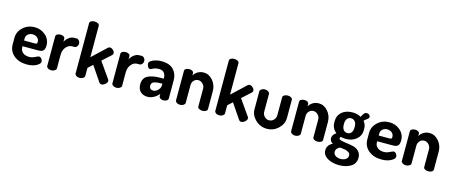

<svg xmlns="http://www.w3.org/2000/svg" viewBox="-53 -1502 5841 2473"><g transform="rotate(15 2868.0 -265.5)"><path d="M32 -196V-281Q32 -363 96 -422Q160 -481 251 -481Q336 -481 396.5 -427.5Q457 -374 457 -293Q457 -263 449.5 -243.5Q442 -224 426.5 -216Q411 -208 398 -206Q385 -204 364 -204H161V-189Q161 -146 193 -119.5Q225 -93 278 -93Q316 -93 353 -112Q390 -131 401 -131Q422 -131 436 -111.5Q450 -92 450 -74Q450 -46 399.5 -18.5Q349 9 274 9Q167 9 99.5 -47.5Q32 -104 32 -196ZM161 -280H307Q323 -280 329.5 -285.5Q336 -291 336 -307Q336 -342 310.5 -364Q285 -386 248 -386Q213 -386 187 -364.5Q161 -343 161 -308Z M534 -41V-435Q534 -453 551.5 -464Q569 -475 597 -475Q622 -475 638.5 -464Q655 -453 655 -435V-394Q671 -429 705 -455Q739 -481 778 -481H809Q827 -481 841.5 -464Q856 -447 856 -425Q856 -402 841.5 -385Q827 -368 809 -368H778Q732 -368 697.5 -327Q663 -286 663 -220V-41Q663 -26 643 -13Q623 0 597 0Q570 0 552 -12.5Q534 -25 534 -41Z M912 -41V-712Q912 -730 929.5 -741Q947 -752 975 -752Q1003 -752 1022 -741Q1041 -730 1041 -712V-293L1229 -470Q1241 -480 1255 -480Q1276 -480 1297 -460Q1318 -440 1318 -418Q1318 -405 1307 -394L1189 -287L1336 -77Q1343 -67 1343 -56Q1343 -34 1318.5 -13Q1294 8 1270 8Q1250 8 1238 -9L1103 -208L1041 -151V-41Q1041 -26 1021 -13Q1001 0 975 0Q948 0 930 -12.5Q912 -25 912 -41Z M1403 -41V-435Q1403 -453 1420.5 -464Q1438 -475 1466 -475Q1491 -475 1507.5 -464Q1524 -453 1524 -435V-394Q1540 -429 1574 -455Q1608 -481 1647 -481H1678Q1696 -481 1710.5 -464Q1725 -447 1725 -425Q1725 -402 1710.5 -385Q1696 -368 1678 -368H1647Q1601 -368 1566.5 -327Q1532 -286 1532 -220V-41Q1532 -26 1512 -13Q1492 0 1466 0Q1439 0 1421 -12.5Q1403 -25 1403 -41Z M1752 -124Q1752 -205 1812 -238Q1872 -271 1985 -271H2026V-284Q2026 -321 2004.5 -348.5Q1983 -376 1938 -376Q1893 -376 1861 -360.5Q1829 -345 1824 -345Q1804 -345 1792 -365Q1780 -385 1780 -409Q1780 -438 1831.5 -459.5Q1883 -481 1940 -481Q2049 -481 2102 -425.5Q2155 -370 2155 -286V-41Q2155 -24 2137 -12Q2119 0 2092 0Q2067 0 2050.5 -12Q2034 -24 2034 -41V-70Q1965 9 1882 9Q1825 9 1788.5 -25Q1752 -59 1752 -124ZM1881 -141Q1881 -114 1895.5 -100.5Q1910 -87 1934 -87Q1966 -87 1996 -117Q2026 -147 2026 -183V-204H2011Q1950 -204 1915.5 -191.5Q1881 -179 1881 -141Z M2251 -41V-435Q2251 -453 2268.5 -464Q2286 -475 2315 -475Q2339 -475 2355.5 -464Q2372 -453 2372 -435V-405Q2388 -437 2423.5 -459Q2459 -481 2506 -481Q2575 -481 2626.5 -421Q2678 -361 2678 -278V-41Q2678 -22 2658.5 -11Q2639 0 2613 0Q2588 0 2568.5 -11Q2549 -22 2549 -41V-278Q2549 -313 2523 -340.5Q2497 -368 2462 -368Q2429 -368 2404.5 -343Q2380 -318 2380 -278V-41Q2380 -26 2360.5 -13Q2341 0 2315 0Q2288 0 2269.5 -12.5Q2251 -25 2251 -41Z M2775 -41V-712Q2775 -730 2792.5 -741Q2810 -752 2838 -752Q2866 -752 2885 -741Q2904 -730 2904 -712V-293L3092 -470Q3104 -480 3118 -480Q3139 -480 3160 -460Q3181 -440 3181 -418Q3181 -405 3170 -394L3052 -287L3199 -77Q3206 -67 3206 -56Q3206 -34 3181.5 -13Q3157 8 3133 8Q3113 8 3101 -9L2966 -208L2904 -151V-41Q2904 -26 2884 -13Q2864 0 2838 0Q2811 0 2793 -12.5Q2775 -25 2775 -41Z M3257 -194V-434Q3257 -449 3276.5 -462Q3296 -475 3322 -475Q3347 -475 3366.5 -462Q3386 -449 3386 -434V-194Q3386 -159 3412 -131.5Q3438 -104 3474 -104Q3510 -104 3535.5 -131.5Q3561 -159 3561 -194V-435Q3561 -451 3580.5 -463Q3600 -475 3626 -475Q3654 -475 3672 -463Q3690 -451 3690 -435V-194Q3690 -113 3626 -52Q3562 9 3474 9Q3386 9 3321.5 -52Q3257 -113 3257 -194Z M3786 -41V-435Q3786 -453 3803.5 -464Q3821 -475 3850 -475Q3874 -475 3890.5 -464Q3907 -453 3907 -435V-405Q3923 -437 3958.5 -459Q3994 -481 4041 -481Q4110 -481 4161.5 -421Q4213 -361 4213 -278V-41Q4213 -22 4193.5 -11Q4174 0 4148 0Q4123 0 4103.5 -11Q4084 -22 4084 -41V-278Q4084 -313 4058 -340.5Q4032 -368 3997 -368Q3964 -368 3939.5 -343Q3915 -318 3915 -278V-41Q3915 -26 3895.5 -13Q3876 0 3850 0Q3823 0 3804.5 -12.5Q3786 -25 3786 -41Z M4274 80Q4274 11 4347 -26Q4305 -46 4305 -90Q4305 -134 4356 -168Q4294 -216 4294 -295V-316Q4294 -389 4348 -435Q4402 -481 4489 -481Q4555 -481 4603 -452Q4633 -520 4664 -520Q4687 -520 4701 -507Q4715 -494 4715 -480Q4715 -464 4699 -452Q4662 -426 4652 -414Q4687 -373 4687 -316V-295Q4687 -223 4631.5 -175.5Q4576 -128 4489 -128Q4453 -128 4424 -137Q4412 -127 4412 -117Q4412 -100 4443 -92Q4474 -84 4518.5 -78.5Q4563 -73 4607 -62.5Q4651 -52 4682 -20Q4713 12 4713 64Q4713 142 4650 181.5Q4587 221 4495 221Q4402 221 4338 183Q4274 145 4274 80ZM4396 67Q4396 100 4424 119Q4452 138 4493 138Q4534 138 4561 119Q4588 100 4588 68Q4588 54 4583 43.5Q4578 33 4565.5 26Q4553 19 4543.5 14.5Q4534 10 4513 6.5Q4492 3 4482.5 2Q4473 1 4450 -2Q4396 23 4396 67ZM4419 -296Q4419 -257 4438 -231.5Q4457 -206 4491 -206Q4524 -206 4543 -230.5Q4562 -255 4562 -295V-316Q4562 -353 4542.5 -378Q4523 -403 4490 -403Q4457 -403 4438 -378.5Q4419 -354 4419 -316Z M4761 -196V-281Q4761 -363 4825 -422Q4889 -481 4980 -481Q5065 -481 5125.5 -427.5Q5186 -374 5186 -293Q5186 -263 5178.5 -243.5Q5171 -224 5155.5 -216Q5140 -208 5127 -206Q5114 -204 5093 -204H4890V-189Q4890 -146 4922 -119.5Q4954 -93 5007 -93Q5045 -93 5082 -112Q5119 -131 5130 -131Q5151 -131 5165 -111.5Q5179 -92 5179 -74Q5179 -46 5128.5 -18.5Q5078 9 5003 9Q4896 9 4828.5 -47.5Q4761 -104 4761 -196ZM4890 -280H5036Q5052 -280 5058.5 -285.5Q5065 -291 5065 -307Q5065 -342 5039.5 -364Q5014 -386 4977 -386Q4942 -386 4916 -364.5Q4890 -343 4890 -308Z M5263 -41V-435Q5263 -453 5280.5 -464Q5298 -475 5327 -475Q5351 -475 5367.5 -464Q5384 -453 5384 -435V-405Q5400 -437 5435.5 -459Q5471 -481 5518 -481Q5587 -481 5638.5 -421Q5690 -361 5690 -278V-41Q5690 -22 5670.5 -11Q5651 0 5625 0Q5600 0 5580.5 -11Q5561 -22 5561 -41V-278Q5561 -313 5535 -340.5Q5509 -368 5474 -368Q5441 -368 5416.5 -343Q5392 -318 5392 -278V-41Q5392 -26 5372.5 -13Q5353 0 5327 0Q5300 0 5281.5 -12.5Q5263 -25 5263 -41Z"/></g></svg>

Font: Terminal Dosis
Style: Bold
Weight: 700
Designer: EdgarTolentino, PabloImpallari, IginoMarini
Foundry: EdgarTolentino, PabloImpallari, IginoMarini
Version: Version 1.006